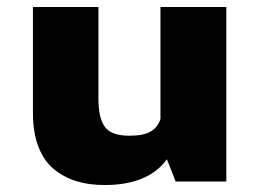

<svg xmlns="http://www.w3.org/2000/svg" viewBox="-20 -521 750 551"><path d="M280 10Q235 10 198.8 -1.2Q162.5 -12.5 134 -36.2Q105.5 -60 90 -100.5Q74.5 -141 74.5 -196V-501H262.5V-237Q262.5 -182 281 -156.8Q299.5 -131.5 351 -131.5Q392.5 -131.5 413 -144Q433.5 -156.5 440.5 -180V-501H629.5V0H484L459 -64Q405.5 10 280 10Z"/></svg>

Font: League Mono ExtraBold
Style: Regular
Weight: 800
Width: 6
Designer: Tyler Finck
Foundry: The League of Moveable Type / Tyler Finck
Version: Version 2.210